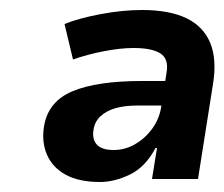

<svg xmlns="http://www.w3.org/2000/svg" viewBox="-20 -736 449 384"><path d="M180 -372Q138 -372 111.5 -386.5Q85 -401 74 -426.5Q63 -452 68 -483Q76 -533 125 -553.5Q174 -574 264 -574H315L308 -525H257Q229 -525 210.5 -519.5Q192 -514 180.5 -503Q169 -492 167 -476Q164 -457 174 -446.5Q184 -436 207 -436Q230 -436 250 -447.5Q270 -459 284 -478Q298 -497 302 -520L313 -590Q318 -618 301 -629Q284 -640 247 -640Q221 -640 187.5 -633.5Q154 -627 126 -617L109 -688Q139 -700 182.5 -708Q226 -716 264 -716Q319 -716 353 -699.5Q387 -683 400.5 -650Q414 -617 406 -568L376 -378H284L294 -440H291Q271 -402 240 -387Q209 -372 180 -372Z"/></svg>

Font: Nunito Sans 6pt ExtraBold
Style: Italic
Weight: 800
Italic angle: -9°
Version: Version 3.101;gftools[0.9.27]